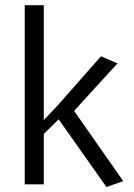

<svg xmlns="http://www.w3.org/2000/svg" viewBox="-20 -724 526 754"><path d="M77.1 -703.6H151.9V-252.4L205.6 -309.1L376.5 -502.9L441.4 -475.1L271 -288.6L463.9 -12.7L397.9 10.3L210.4 -255.4L151.9 -197.8V0H77.1Z"/></svg>

Font: Metrophobic
Style: Regular
Weight: 400
Designer: vernon adams
Foundry: vernon adams
Version: Version 1.000